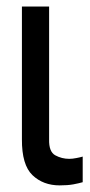

<svg xmlns="http://www.w3.org/2000/svg" viewBox="-20 -559 275 586"><path d="M46.9 -539.1H129.9V-133.8Q128.9 -95.7 148.7 -85Q168.5 -74.2 191.4 -74.2Q201.2 -74.2 213.6 -76.7Q226.1 -79.1 232.4 -81.1V-2.9Q220.7 0.5 203.6 3.7Q186.5 6.8 162.1 6.8Q111.8 6.8 79.1 -24.4Q46.4 -55.7 46.9 -133.8Z"/></svg>

Font: Inter Display V
Style: Regular
Weight: 400
Designer: Rasmus Andersson
Foundry: rsms
Version: Version 3.015;git-src